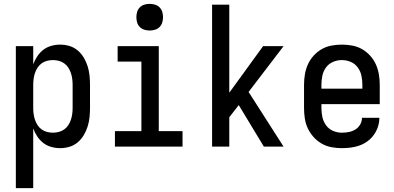

<svg xmlns="http://www.w3.org/2000/svg" viewBox="-20 -759 2040 994"><path d="M62 215V-520H152V-426Q160 -448 173 -467.5Q186 -487 204 -501Q222 -515 245 -521.5Q268 -528 291 -528Q316 -528 339.5 -521Q363 -514 382 -498Q401 -482 413.5 -461Q426 -440 433.5 -416.5Q441 -393 443.5 -368.5Q446 -344 446 -320V-200Q446 -176 443.5 -151.5Q441 -127 433.5 -103.5Q426 -80 413.5 -59Q401 -38 382 -22Q363 -6 339.5 1Q316 8 291 8Q268 8 245 1.5Q222 -5 204 -19Q186 -33 173 -52.5Q160 -72 152 -94V215ZM254 -72Q269 -72 284.5 -76Q300 -80 312.5 -89Q325 -98 333.5 -111Q342 -124 347 -139Q352 -154 354 -169.5Q356 -185 356 -200V-320Q356 -335 354 -350.5Q352 -366 347 -381Q342 -396 333.5 -409Q325 -422 312.5 -431Q300 -440 284.5 -444Q269 -448 254 -448Q239 -448 223.5 -444Q208 -440 195.5 -431Q183 -422 174.5 -409Q166 -396 161 -381Q156 -366 154 -350.5Q152 -335 152 -320V-200Q152 -185 154 -169.5Q156 -154 161 -139Q166 -124 174.5 -111Q183 -98 195.5 -89Q208 -80 223.5 -76Q239 -72 254 -72Z M575 0V-80H712V-440H589V-520H802V-80H925V0ZM755 -601Q741 -601 727.5 -605Q714 -609 704 -619Q694 -629 690 -642.5Q686 -656 686 -670Q686 -684 690 -697.5Q694 -711 704 -721Q714 -731 727.5 -735Q741 -739 755 -739Q769 -739 782.5 -735Q796 -731 806 -721Q816 -711 820 -697.5Q824 -684 824 -670Q824 -656 820 -642.5Q816 -629 806 -619Q796 -609 782.5 -605Q769 -601 755 -601Z M1346 0 1216 -215 1167 -152V0H1078V-735H1167V-279L1342 -520H1448L1267 -283L1448 0Z M1750 8Q1723 8 1696 3Q1669 -2 1645.5 -15.5Q1622 -29 1603.5 -49.5Q1585 -70 1573.5 -94.5Q1562 -119 1558 -146Q1554 -173 1554 -200V-320Q1554 -347 1558.5 -374Q1563 -401 1574 -425.5Q1585 -450 1603.5 -470.5Q1622 -491 1645.5 -504.5Q1669 -518 1696 -523Q1723 -528 1750 -528Q1777 -528 1804 -523Q1831 -518 1854.5 -504.5Q1878 -491 1896.5 -470.5Q1915 -450 1926 -425.5Q1937 -401 1941.5 -374Q1946 -347 1946 -320V-220H1644V-200Q1644 -176 1649 -153Q1654 -130 1668 -110.5Q1682 -91 1704 -81.5Q1726 -72 1750 -72Q1768 -72 1786 -75.5Q1804 -79 1819.5 -88.5Q1835 -98 1844.5 -114Q1854 -130 1854 -149H1944Q1944 -125 1936.5 -102.5Q1929 -80 1915.5 -61Q1902 -42 1883 -28Q1864 -14 1842 -6Q1820 2 1796.5 5Q1773 8 1750 8ZM1644 -300H1856V-320Q1856 -344 1851 -367.5Q1846 -391 1832 -410Q1818 -429 1796 -438.5Q1774 -448 1750 -448Q1726 -448 1704 -438.5Q1682 -429 1668 -410Q1654 -391 1649 -367.5Q1644 -344 1644 -320Z"/></svg>

Font: Iosevka Medium
Style: Regular
Weight: 500
Monospace: yes
Designer: Belleve Invis
Foundry: Belleve Invis
Version: Version 32.5.0; ttfautohint (v1.8.4)